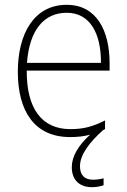

<svg xmlns="http://www.w3.org/2000/svg" viewBox="-20 -559 529 797"><path d="M312 131C312 83 352 31 408 -19C411 -20 413 -22 416 -23V-59C364 -33 326 -23 272 -23C153 -23 90 -109 91 -266H435V-296C435 -430 382 -539 257 -539C122 -539 54 -420 54 -261C54 -99 122 10 271 10C302 10 329 7 354 0C305 45 278 90 278 135C278 190 312 218 362 218C382 218 398 214 410 210V181C400 184 384 187 366 187C330 187 312 167 312 131ZM257 -506C355 -506 400 -418 399 -298H92C102 -435 163 -506 257 -506Z"/></svg>

Font: Noto Sans Bengali SemiCondensed ExtraLight
Style: Regular
Weight: 200
Width: 4
Designer: Joana Ranito - Universal Thirst; Jelle Bosma - Monotype Design Team
Foundry: Universal Thirst ehf.
Version: Version 3.000